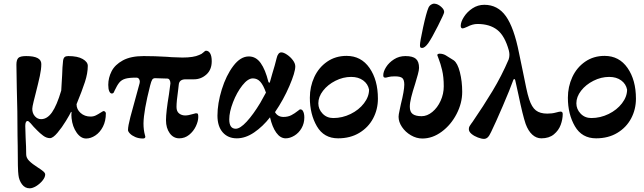

<svg xmlns="http://www.w3.org/2000/svg" viewBox="-20 -736 3491 1041"><path d="M69 0ZM80 213Q76 188 76 54Q75 35 75 0Q75 -134 71 -260Q69 -350 69 -385Q69 -411 79 -421.5Q89 -432 122 -432Q204 -432 204 -389Q204 -361 196 -324Q188 -287 172 -224Q170 -217 162.5 -186.5Q155 -156 155 -146Q155 -122 169 -106Q183 -90 203 -90Q236 -90 262 -127Q288 -164 312 -245L317 -330Q318 -372 322 -407Q324 -421 330.5 -426.5Q337 -432 350 -432Q401 -432 428.5 -416Q456 -400 456 -379Q456 -339 440.5 -291.5Q425 -244 395 -171Q395 -143 417 -123.5Q439 -104 471 -104Q487 -104 500 -110.5Q513 -117 526 -125.5Q539 -134 542 -134Q546 -134 550 -130Q554 -126 554 -122Q554 -80 538 -49Q522 -18 497 -1.5Q472 15 447 15Q418 15 395.5 -17Q373 -49 368 -95L367 -112L368 -129H365Q359 -116 337.5 -80.5Q316 -45 291.5 -16Q267 13 251 13Q232 13 214 -0.5Q196 -14 181.5 -29Q167 -44 162 -49Q159 -53 147 -66.5Q135 -80 130 -80Q117 -80 117 -53L119 11Q122 62 122 101Q122 120 138.5 136.5Q155 153 185 172Q204 184 214.5 193Q225 202 225 210Q225 225 211 242.5Q197 260 177 272.5Q157 285 141 285Q115 285 99 263Q83 241 80 213Z M674 -31Q674 -52 687 -102L737 -285Q738 -288 738 -294Q738 -303 732.5 -309.5Q727 -316 716 -315Q679 -315 659 -309Q639 -303 627 -288.5Q615 -274 601 -244Q601 -243 597.5 -236Q594 -229 586 -229Q578 -229 572.5 -241Q567 -253 567 -276Q567 -314 585 -349.5Q603 -385 646 -408.5Q689 -432 759 -432Q819 -432 885 -428L911 -426Q957 -424 969 -424Q1030 -424 1060 -438Q1074 -443 1083 -452Q1092 -461 1097 -461Q1111 -461 1119.5 -446.5Q1128 -432 1128 -404Q1128 -358 1099 -332Q1070 -306 1032 -306H986Q969 -306 959.5 -298.5Q950 -291 949 -275L946 -249Q937 -186 937 -156Q937 -132 951 -121Q965 -110 984 -110Q1001 -110 1027 -118L1042 -122Q1051 -122 1053 -118Q1055 -114 1055 -102Q1055 -79 1042 -51.5Q1029 -24 1005.5 -5Q982 14 952 14Q920 14 900 -14Q880 -42 880 -84Q880 -128 896 -224Q904 -278 904 -284Q904 -295 899.5 -302.5Q895 -310 887 -310L824 -312Q811 -313 805.5 -304.5Q800 -296 794 -272Q759 -135 758 -67Q758 -31 766 -3L768 5Q768 15 755 15Q732 15 713.5 7Q695 -1 684.5 -12Q674 -23 674 -31Z M1159 -109Q1159 -175 1182.5 -251Q1206 -327 1245 -378.5Q1284 -430 1329 -430Q1368 -430 1393.5 -394Q1419 -358 1435 -293Q1437 -288 1440 -287.5Q1443 -287 1444 -293L1457 -339Q1470 -380 1480 -421Q1483 -435 1489.5 -443.5Q1496 -452 1505 -452Q1518 -452 1536.5 -439.5Q1555 -427 1568 -409.5Q1581 -392 1581 -376Q1581 -344 1549 -269.5Q1517 -195 1471 -128Q1486 -102 1517 -102Q1542 -102 1560.5 -112Q1579 -122 1590.5 -131.5Q1602 -141 1606 -143H1608Q1617 -143 1622 -135Q1630 -122 1630 -99Q1630 -67 1615 -41Q1600 -15 1576 -0.5Q1552 14 1529 14Q1500 14 1478 -16.5Q1456 -47 1444 -100Q1405 -50 1358 -18Q1311 14 1264 14Q1216 14 1187.5 -18.5Q1159 -51 1159 -109ZM1391 -178 1422 -234Q1408 -274 1391.5 -292.5Q1375 -311 1351 -311Q1324 -311 1294 -273Q1264 -235 1243.5 -182Q1223 -129 1223 -89Q1223 -38 1258 -38Q1282 -38 1317.5 -76.5Q1353 -115 1391 -178Z M1660 -206Q1660 -266 1684 -318Q1708 -370 1753.5 -401.5Q1799 -433 1859 -433Q1938 -433 1983.5 -367.5Q2029 -302 2029 -201Q2029 -143 2003 -94Q1977 -45 1928 -15.5Q1879 14 1813 14Q1736 14 1698 -51.5Q1660 -117 1660 -206ZM1981 -250Q1975 -281 1949 -300Q1923 -319 1884 -319Q1840 -319 1798.5 -298Q1757 -277 1731.5 -244Q1706 -211 1706 -176Q1706 -144 1729 -120Q1752 -96 1787 -96Q1836 -96 1881 -118Q1926 -140 1953.5 -176Q1981 -212 1981 -250Z M2058 0ZM2141 -103Q2141 -114 2146.5 -138Q2152 -162 2153 -169Q2172 -245 2172 -277Q2172 -303 2161.5 -312.5Q2151 -322 2121 -322Q2098 -322 2086 -318.5Q2074 -315 2070 -315Q2064 -315 2061 -317.5Q2058 -320 2058 -328Q2058 -348 2073.5 -372.5Q2089 -397 2116.5 -414.5Q2144 -432 2178 -432Q2218 -432 2235 -417Q2252 -402 2252 -368Q2252 -356 2245.5 -332Q2239 -308 2231 -282Q2217 -239 2209.5 -208.5Q2202 -178 2202 -157Q2202 -129 2218 -117.5Q2234 -106 2266 -106Q2296 -106 2324 -129Q2352 -152 2369 -189.5Q2386 -227 2386 -268Q2386 -319 2377 -356Q2368 -393 2360 -412.5Q2352 -432 2351 -437V-438Q2351 -441 2355 -443Q2359 -445 2363 -445Q2381 -445 2396 -436.5Q2411 -428 2440 -409Q2461 -394 2473.5 -344.5Q2486 -295 2486 -238Q2486 -177 2455.5 -118Q2425 -59 2375 -22Q2325 15 2270 15Q2238 15 2208 -2.5Q2178 -20 2159.5 -47.5Q2141 -75 2141 -103ZM2257 -491Q2257 -509 2274 -587.5Q2291 -666 2303 -694Q2308 -705 2317.5 -711Q2327 -717 2336 -716Q2354 -715 2372 -699Q2390 -683 2388 -669Q2387 -660 2354.5 -595.5Q2322 -531 2302 -502Q2283 -476 2269 -476Q2261 -476 2259 -479.5Q2257 -483 2257 -491Z M2522 -36Q2522 -45 2526 -52Q2530 -59 2535 -65.5Q2540 -72 2542 -75Q2601 -161 2650.5 -243Q2700 -325 2738 -414Q2742 -426 2742 -439Q2742 -450 2739 -462Q2717 -542 2676 -574Q2635 -606 2569 -606Q2542 -606 2514 -591Q2494 -582 2489 -582Q2478 -582 2478 -596Q2478 -617 2495.5 -644.5Q2513 -672 2542 -691Q2571 -710 2606 -710Q2679 -710 2723 -648Q2767 -586 2794 -449L2815 -348Q2825 -298 2833 -260Q2841 -222 2849 -198Q2863 -155 2885.5 -137.5Q2908 -120 2947 -120Q2973 -120 2993 -125.5Q3013 -131 3019 -131Q3031 -131 3031 -118Q3031 -89 3020 -59Q3009 -29 2983 -7.5Q2957 14 2915 14Q2888 14 2866 -6Q2844 -26 2830 -64Q2814 -111 2791 -222L2774 -299Q2773 -306 2769 -307Q2765 -308 2763 -302Q2746 -254 2706 -161Q2666 -68 2643 -21Q2633 1 2624 9Q2615 17 2604 17Q2591 17 2571 9.5Q2551 2 2536.5 -10Q2522 -22 2522 -36Z M3059 -206Q3059 -266 3083 -318Q3107 -370 3152.5 -401.5Q3198 -433 3258 -433Q3337 -433 3382.5 -367.5Q3428 -302 3428 -201Q3428 -143 3402 -94Q3376 -45 3327 -15.5Q3278 14 3212 14Q3135 14 3097 -51.5Q3059 -117 3059 -206ZM3380 -250Q3374 -281 3348 -300Q3322 -319 3283 -319Q3239 -319 3197.5 -298Q3156 -277 3130.5 -244Q3105 -211 3105 -176Q3105 -144 3128 -120Q3151 -96 3186 -96Q3235 -96 3280 -118Q3325 -140 3352.5 -176Q3380 -212 3380 -250Z"/></svg>

Font: EB Garamond
Style: Bold
Weight: 700
Designer: Georg Duffner and Octavio Pardo
Foundry: Georg Duffner
Version: Version 1.000; ttfautohint (v1.6)